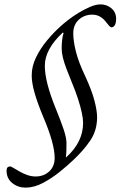

<svg xmlns="http://www.w3.org/2000/svg" viewBox="-20 -724 551 878"><path d="M97 134Q62 134 36 113Q10 92 10 56Q10 46 14.5 41.5Q19 37 27 37Q29 37 40 43Q51 49 69 60Q88 71 106.5 77Q125 83 143 83Q180 83 205 60Q230 37 230 -2Q230 -34 217 -81Q204 -128 178 -189Q152 -251 138.5 -298Q125 -345 125 -379Q125 -421 145 -462Q165 -503 195 -539Q225 -575 254 -601Q269 -615 291.5 -632.5Q314 -650 340.5 -666Q367 -682 393 -693Q419 -704 440 -704Q468 -704 489.5 -686Q511 -668 511 -638Q511 -619 505 -609Q499 -599 490 -599Q485 -599 478.5 -606.5Q472 -614 461 -628Q449 -642 434.5 -649.5Q420 -657 402 -657Q366 -657 340.5 -634Q315 -611 315 -571Q315 -537 327 -488.5Q339 -440 370 -375Q400 -310 412 -263.5Q424 -217 424 -188Q424 -128 393.5 -82.5Q363 -37 316 7Q290 32 253.5 61.5Q217 91 176.5 112.5Q136 134 97 134ZM281 -5H283Q360 -74 360 -162Q360 -181 354 -209Q348 -237 337 -271Q326 -305 311 -341Q295 -380 284 -409Q273 -438 267.5 -461Q262 -484 262 -503Q262 -524 264.5 -544Q267 -564 271 -573L267 -575Q226 -537 205.5 -499Q185 -461 185 -423Q185 -386 197.5 -337.5Q210 -289 234 -230Q246 -200 255.5 -175.5Q265 -151 271.5 -131Q278 -111 281 -96Q284 -81 284 -70Q284 -49 283.5 -32.5Q283 -16 281 -5Z"/></svg>

Font: Junicode VF
Style: Italic
Weight: 400
Italic angle: -11°
Designer: Peter S. Baker
Version: Version 2.209